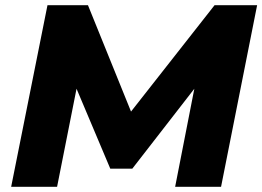

<svg xmlns="http://www.w3.org/2000/svg" viewBox="-20 -720 1011 740"><path d="M163 -700H319L485 -290L807 -700H971L832 0H655L729 -378L490 -70H405L275 -378L200 0H23Z"/></svg>

Font: Argentum Sans
Style: Bold Italic
Weight: 700
Italic angle: -11°
Designer: Julieta Ulanovsky (font), Cristiano Sobral (main changes and remaster)
Foundry: Julieta Ulanovsky (font), Cristiano Sobral (main changes and remaster)
Version: Version 2.007;June 15, 2022;FontCreator 14.0.0.2814 64-bit; 